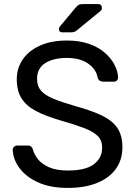

<svg xmlns="http://www.w3.org/2000/svg" viewBox="-20 -908 662 938"><path d="M312 10Q225 10 166 -17Q107 -44 75.5 -86.5Q44 -129 42 -176Q42 -184 48.5 -190.5Q55 -197 64 -197H115Q127 -197 133 -191Q139 -185 141 -177Q147 -153 166 -129.5Q185 -106 220.5 -90.5Q256 -75 312 -75Q398 -75 438.5 -105.5Q479 -136 479 -187Q479 -222 457.5 -243.5Q436 -265 392 -282Q348 -299 278 -319Q205 -340 157 -365Q109 -390 85.5 -427Q62 -464 62 -521Q62 -575 91 -617.5Q120 -660 175 -685Q230 -710 307 -710Q369 -710 415.5 -693.5Q462 -677 493 -649.5Q524 -622 540 -590.5Q556 -559 557 -529Q557 -522 552 -515.5Q547 -509 536 -509H483Q476 -509 468.5 -513Q461 -517 457 -528Q451 -569 411 -597Q371 -625 307 -625Q242 -625 201.5 -600Q161 -575 161 -522Q161 -488 180 -465.5Q199 -443 240 -426Q281 -409 347 -390Q427 -368 478 -343.5Q529 -319 553.5 -282.5Q578 -246 578 -189Q578 -126 545 -81.5Q512 -37 452.5 -13.5Q393 10 312 10ZM284 -750Q268 -750 268 -766Q268 -774 273 -779L348 -869Q357 -880 364 -884Q371 -888 385 -888H459Q478 -888 478 -868Q478 -861 473 -856L357 -761Q349 -754 342 -752Q335 -750 324 -750Z"/></svg>

Font: RubikRegular
Style: Regular
Weight: 400
Designer: Hubert and Fischer
Foundry: Hubert and Fischer
Version: Version 2.300;gftools[0.9.30]